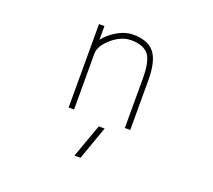

<svg xmlns="http://www.w3.org/2000/svg" viewBox="-131 -708 1262 1138"><g transform="rotate(20 500.0 -138.5)"><path d="M442.4 257.8 518.6 45.9H555.7L480.5 257.8ZM346.7 -437.5Q373 -472.7 418 -501Q472.7 -535.2 526.4 -535.2Q619.1 -535.2 660.2 -483.4Q701.2 -431.6 701.2 -310.5V2H667V-310.5Q667 -423.8 633.3 -461.9Q599.6 -500 526.4 -500Q463.9 -500 405.3 -449.7Q346.7 -399.4 346.7 -349.6V2H312.5V-524.4H346.7Z"/></g></svg>

Font: Gen Shin Gothic Monospace ExtraLight
Style: Regular
Weight: 200
Designer: [Source Han Sans]
Ryoko NISHIZUKA  (kana & ideographs); Paul D. Hunt (Latin, Greek & Cyrillic); Wenlong ZHANG  (bopomofo
Version: Version 1.002.20150607